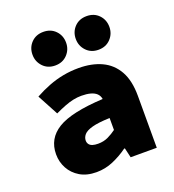

<svg xmlns="http://www.w3.org/2000/svg" viewBox="-137 -849 874 967"><g transform="rotate(-20 300.0 -366.0)"><path d="M216 12Q164 12 128 -9.5Q92 -31 73 -66Q54 -101 54 -142Q54 -226 126.5 -270.5Q199 -315 370 -324Q367 -342 355 -353.5Q343 -365 322.5 -370.5Q302 -376 274 -376Q253 -376 231 -371.5Q209 -367 184.5 -357.5Q160 -348 130 -334L70 -446Q108 -467 147 -482Q186 -497 226 -504.5Q266 -512 308 -512Q379 -512 431.5 -487.5Q484 -463 513 -411.5Q542 -360 542 -278V0H402L390 -52H386Q349 -25 306 -6.5Q263 12 216 12ZM272 -120Q302 -120 326 -131.5Q350 -143 370 -158V-222Q309 -220 276 -211Q243 -202 230.5 -187.5Q218 -173 218 -156Q218 -145 224 -136.5Q230 -128 242 -124Q254 -120 272 -120ZM204 -564Q164 -564 139 -590.5Q114 -617 114 -654Q114 -692 139 -718Q164 -744 204 -744Q244 -744 269 -718Q294 -692 294 -654Q294 -617 269 -590.5Q244 -564 204 -564ZM436 -564Q396 -564 371 -590.5Q346 -617 346 -654Q346 -692 371 -718Q396 -744 436 -744Q476 -744 501 -718Q526 -692 526 -654Q526 -617 501 -590.5Q476 -564 436 -564Z"/></g></svg>

Font: Source Code Pro ExtraLight Black
Style: Regular
Weight: 900
Monospace: yes
Version: Version 1.018;hotconv 1.0.116;makeotfexe 2.5.65601